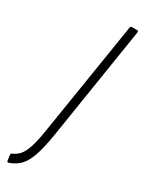

<svg xmlns="http://www.w3.org/2000/svg" viewBox="-257 -684 640 850"><g transform="rotate(30 63.0 -258.5)"><path d="M-34 138Q-41 139 -42 134L-46 105Q-47 98 -42 96Q-21 87 -7 71.5Q7 56 18 24Q29 -8 38 -65L131 -648Q132 -655 139 -655H166Q173 -655 172 -648L80 -65Q68 7 53 47.5Q38 88 17 108Q-4 128 -34 138Z"/></g></svg>

Font: Sofia Sans Extra Condensed Light
Style: Italic
Weight: 300
Italic angle: -9°
Version: Version 4.100